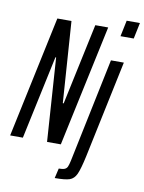

<svg xmlns="http://www.w3.org/2000/svg" viewBox="-102 -812 803 1071"><g transform="rotate(10 300.0 -276.0)"><path d="M-2 0 144 -688H224L256 -228H261L359 -688H432L285 0H207L175 -473H171L70 0ZM508 -652 527 -743H602L583 -652ZM356 81 479 -510H552L436 41Q420 115 406.5 144.5Q393 174 368 182.5Q343 191 284 191L297 135Q319 135 330 130.5Q341 126 346 115Q351 104 356 81Z"/></g></svg>

Font: Saira Ultra Condensed Medium
Style: Italic
Weight: 500
Width: 1
Italic angle: -12°
Designer: Hector Gatti with collaboration of the Omnibus-Type team
Foundry: Omnibus-Type
Version: Version 1.001; ttfautohint (v1.8)